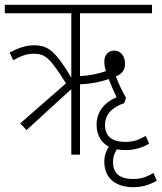

<svg xmlns="http://www.w3.org/2000/svg" viewBox="-20 -642 671 797"><path d="M90 -102 276 -272V0H312V-292C350 -293 397 -301 431 -314C439 -294 452 -263 464 -238C409 -215 381 -174 381 -125C381 -81 400 -50 432 -33C420 -15 413 4 413 29C413 98 460 135 534 135C568 135 600 126 631 108L617 76C585 95 562 101 532 101C488 101 449 86 449 30C449 10 455 -7 465 -22C476 -20 488 -19 501 -19C535 -19 568 -27 599 -46L585 -78C553 -59 530 -53 500 -53C455 -53 416 -68 416 -124C416 -171 451 -199 496 -214L503 -236C488 -263 473 -292 461 -325C484 -334 499 -349 499 -377C499 -407 483 -432 454 -432C429 -432 413 -413 413 -387C413 -373 415 -360 420 -347C390 -336 351 -328 312 -326V-587H611V-622H0V-587H276V-320C209 -431 180 -454 120 -454C89 -454 58 -444 20 -424L35 -392C67 -410 92 -419 120 -419C168 -419 187 -402 254 -296L64 -130Z"/></svg>

Font: Noto Sans ExtraCondensed ExtraLight
Style: Italic
Weight: 200
Width: 2
Italic angle: -12°
Designer: Monotype Design Team
Foundry: Monotype Imaging Inc.
Version: Version 2.013